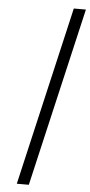

<svg xmlns="http://www.w3.org/2000/svg" viewBox="-67 -833 526 1127"><g transform="rotate(5 196.0 -269.0)"><path d="M147.9 257.8H77.1L320.8 -795.9H392.1Z"/></g></svg>

Font: Perun
Style: Bold Italic
Weight: 700
Italic angle: -12°
Foundry: Copyright (c) Stefan Peev, Context Ltd, 2016
Version: Version 001.000